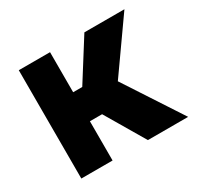

<svg xmlns="http://www.w3.org/2000/svg" viewBox="-119 -670 837 811"><g transform="rotate(-30 299.5 -264.0)"><path d="M212.9 -528.3V0H60.5V-528.3ZM575.7 -528.3 337.9 -191.4H189.9L171.9 -333H257.3L380.4 -528.3ZM385.3 0 255.9 -219.2 393.6 -287.6 581.5 0Z"/></g></svg>

Font: Roboto ExtraBold
Style: Regular
Weight: 800
Designer: Christian Robertson
Foundry: Google
Version: Version 3.009; 2024